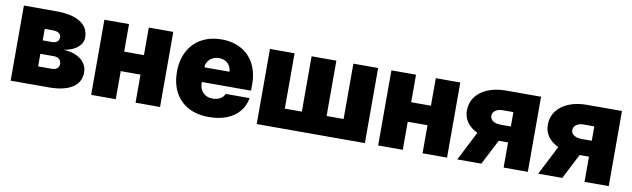

<svg xmlns="http://www.w3.org/2000/svg" viewBox="-38 -931 4393 1335"><g transform="rotate(10 2158.5 -263.5)"><path d="M49.8 -530.3H280.3Q387.7 -530.3 447.8 -493.4Q507.8 -456.5 507.8 -385.7Q507.8 -344.7 473.1 -315.2Q438.5 -285.6 375 -275.4Q431.2 -272.5 468.8 -253.9Q506.3 -235.4 524.7 -207Q543 -178.7 543 -146.5Q543 -74.7 484.9 -37.4Q426.8 0 316.4 0H49.8ZM368.2 -173.8Q368.2 -195.3 354.2 -207.5Q340.3 -219.7 316.4 -219.7H220.7V-130.9H316.4Q340.8 -130.9 354.5 -142.1Q368.2 -153.3 368.2 -173.8ZM335.9 -355.5Q335.9 -374.5 321 -385Q306.2 -395.5 280.3 -395.5H220.7V-314.5H286.1Q309.6 -314.5 322.8 -325.4Q335.9 -336.4 335.9 -355.5Z M792 -335.9H931.6V-530.3H1104.5V0H931.6V-198.2H792V0H618.2V-530.3H792Z M1177.7 -263.7Q1177.7 -345.2 1210.7 -407.2Q1243.7 -469.2 1304.4 -503.2Q1365.2 -537.1 1446.3 -537.1Q1524.9 -537.1 1584 -504.6Q1643.1 -472.2 1675.5 -410.9Q1708 -349.6 1708 -265.6V-221.7H1360.4V-214.8Q1360.4 -173.3 1385.5 -147.2Q1410.6 -121.1 1454.1 -121.1Q1484.4 -121.1 1506.8 -133.8Q1529.3 -146.5 1538.1 -168.9H1707Q1697.8 -114.3 1664.3 -74Q1630.9 -33.7 1576.2 -12Q1521.5 9.8 1450.2 9.8Q1366.2 9.8 1304.9 -22.9Q1243.7 -55.7 1210.7 -117.2Q1177.7 -178.7 1177.7 -263.7ZM1537.1 -325.2Q1536.6 -348.6 1525.1 -367.2Q1513.7 -385.7 1494.1 -396Q1474.6 -406.2 1450.2 -406.2Q1425.8 -406.2 1405.5 -395.8Q1385.3 -385.3 1373 -366.9Q1360.8 -348.6 1360.4 -325.2Z M1960.9 -530.3V-139.6H2081.1V-530.3H2255.9V-139.6H2376V-530.3H2550.8V0H1787.1V-530.3Z M2818.4 -335.9H2958V-530.3H3130.9V0H2958V-198.2H2818.4V0H2644.5V-530.3H2818.4Z M3530.3 -177.7H3464.4L3373 0H3203.1L3308.6 -206.5Q3260.7 -228.5 3235.1 -264.9Q3209.5 -301.3 3210 -346.7Q3209.5 -400.4 3239.3 -441.9Q3269 -483.4 3324.7 -506.8Q3380.4 -530.3 3454.1 -530.3H3701.2V0H3530.3ZM3458 -290H3530.3V-391.6H3454.1Q3431.2 -391.6 3415 -384Q3398.9 -376.5 3391.1 -364.5Q3383.3 -352.5 3383.8 -339.8Q3383.3 -327.1 3391.6 -315.7Q3399.9 -304.2 3416.7 -297.1Q3433.6 -290 3458 -290Z M4101.6 -177.7H4035.6L3944.3 0H3774.4L3879.9 -206.5Q3832 -228.5 3806.4 -264.9Q3780.8 -301.3 3781.2 -346.7Q3780.8 -400.4 3810.5 -441.9Q3840.3 -483.4 3896 -506.8Q3951.7 -530.3 4025.4 -530.3H4272.5V0H4101.6ZM4029.3 -290H4101.6V-391.6H4025.4Q4002.4 -391.6 3986.3 -384Q3970.2 -376.5 3962.4 -364.5Q3954.6 -352.5 3955.1 -339.8Q3954.6 -327.1 3962.9 -315.7Q3971.2 -304.2 3988 -297.1Q4004.9 -290 4029.3 -290Z"/></g></svg>

Font: Pretendard Std Black
Style: Regular
Weight: 900
Designer: Base glyphs from Inter by Rasmus Andersson; Hangeul glyphs from Noto Sans CJK(Source Han Sans) by Jang Soo-young and Kan
Foundry: Kil Hyung-jin
Version: Version 1.309